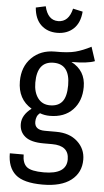

<svg xmlns="http://www.w3.org/2000/svg" viewBox="-64 -827 582 1078"><g transform="rotate(5 226.5 -287.5)"><path d="M225 -644Q170 -644 134.5 -677.5Q99 -711 94 -775L149 -787Q167 -710 225 -710Q285 -710 303 -787L358 -775Q353 -711 317 -677.5Q281 -644 225 -644ZM425 -583 451 -504Q411 -488 320 -488Q401 -446 401 -354Q401 -274 354 -225Q307 -176 225 -176Q195 -176 169 -186Q147 -169 147 -136Q147 -90 205 -90H269Q344 -90 389 -49Q434 -8 434 53Q434 126 378.5 169Q323 212 218 212Q110 212 65 172Q20 132 20 53H98Q98 102 123 122.5Q148 143 219 143Q347 143 347 59Q347 -19 252 -19H204Q133 -19 100 -45.5Q67 -72 67 -117Q67 -167 120 -207Q41 -254 41 -355Q41 -437 91.5 -487.5Q142 -538 222 -538Q296 -537 337.5 -548Q379 -559 425 -583ZM221 -475Q128 -475 128 -355Q128 -301 152.5 -268Q177 -235 221 -235Q267 -235 290 -263.5Q313 -292 313 -356Q313 -475 221 -475Z"/></g></svg>

Font: Fira Sans Condensed
Style: Regular
Weight: 400
Width: 3
Designer: Carrois Corporate & Edenspiekermann AG
Foundry: Carrois Corporate GbR & Edenspiekermann AG
Version: Version 4.202;PS 004.202;hotconv 1.0.88;makeotf.lib2.5.64775